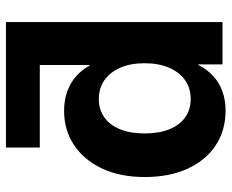

<svg xmlns="http://www.w3.org/2000/svg" viewBox="-86 -682 778 645"><g transform="rotate(-90 302.5 -359.0)"><path d="M477.5 -613.8H129.9V-727.5H551.3ZM253.9 10.3Q187.5 10.3 137.2 -22.9Q86.9 -56.2 58.8 -117.2Q30.8 -178.2 30.8 -261.2Q30.8 -343.8 59.3 -404.5Q87.9 -465.3 138.2 -498.8Q188.5 -532.2 252.9 -532.2Q289.1 -532.2 318.1 -521.7Q347.2 -511.2 368.9 -492.2Q390.6 -473.1 405.3 -446.3H407.2V-727.5H551.3V0H409.2V-81.1H407.2Q393.1 -52.7 371.1 -32.2Q349.1 -11.7 319.6 -0.7Q290 10.3 253.9 10.3ZM292.5 -106.9Q329.6 -106.9 356.4 -126Q383.3 -145 398.2 -179.9Q413.1 -214.8 413.1 -261.7Q413.1 -308.6 398.2 -343Q383.3 -377.4 356.4 -396.5Q329.6 -415.5 292.5 -415.5Q257.3 -415.5 231.2 -397Q205.1 -378.4 191.2 -344Q177.2 -309.6 177.2 -261.7Q177.2 -213.4 191.2 -178.7Q205.1 -144 231.2 -125.5Q257.3 -106.9 292.5 -106.9Z"/></g></svg>

Font: Inter 28pt
Style: Bold
Weight: 700
Designer: Rasmus Andersson
Foundry: rsms
Version: Version 4.001;git-66647c0bb